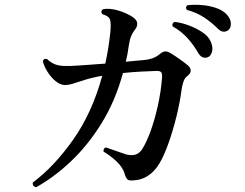

<svg xmlns="http://www.w3.org/2000/svg" viewBox="-20 -778 1040 815"><path d="M133 17Q125 15 121.5 9.5Q118 4 119 -3Q210 -71 290.5 -185Q371 -299 414 -456Q405 -455 395.5 -453Q386 -451 378 -449Q359 -445 343.5 -440Q328 -435 315 -431Q298 -425 283.5 -421Q269 -417 254 -417Q235 -418 215.5 -434Q196 -450 181.5 -473.5Q167 -497 162 -517Q165 -532 180 -527Q197 -511 215 -504.5Q233 -498 256 -498Q274 -497 322.5 -500.5Q371 -504 427 -508Q441 -572 448 -638Q452 -676 447.5 -693Q443 -710 414 -718Q405 -732 418 -739Q445 -744 480 -734Q515 -724 543 -706Q562 -693 562.5 -678.5Q563 -664 552 -651Q542 -638 536 -623Q530 -608 526 -580Q522 -548 514 -516Q536 -518 555 -520Q574 -522 590 -523Q630 -526 655 -546Q669 -558 679 -559.5Q689 -561 703 -553Q720 -543 742.5 -527Q765 -511 777 -501Q789 -491 789.5 -479Q790 -467 776 -456Q764 -447 759 -432.5Q754 -418 751 -399Q744 -344 729 -283.5Q714 -223 695 -169.5Q676 -116 656 -83Q613 -13 541 -12Q526 -11 520 -17.5Q514 -24 510 -37Q503 -66 475.5 -92Q448 -118 420 -134Q418 -140 421 -145.5Q424 -151 430 -152Q447 -146 470.5 -138Q494 -130 514 -123Q561 -110 583 -144Q601 -172 618.5 -219.5Q636 -267 649.5 -327Q663 -387 668 -449Q669 -462 665.5 -469.5Q662 -477 645 -477Q613 -476 576.5 -474Q540 -472 502 -468Q469 -348 411 -254.5Q353 -161 281 -93Q209 -25 133 17ZM862 -535Q852 -531 841.5 -534.5Q831 -538 822 -552Q803 -586 776.5 -615.5Q750 -645 713 -666Q708 -679 721 -685Q750 -682 782 -670Q814 -658 840 -640.5Q866 -623 875 -600Q885 -577 880 -558.5Q875 -540 862 -535ZM949 -650Q940 -643 928.5 -643.5Q917 -644 905 -656Q877 -684 845.5 -704.5Q814 -725 773 -736Q765 -748 776 -756Q804 -759 836.5 -756.5Q869 -754 898 -744Q927 -734 943 -716Q960 -697 960 -677.5Q960 -658 949 -650Z"/></svg>

Font: Zen Old Mincho SemiBold
Style: Regular
Weight: 600
Version: Version 1.500